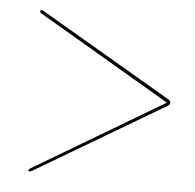

<svg xmlns="http://www.w3.org/2000/svg" viewBox="-39 -595 511 503"><g transform="rotate(5 216.0 -343.0)"><path d="M47.5 -552Q47.5 -555 50.5 -555Q52.5 -555 56.5 -553L401 -351.5Q408 -347.5 408 -342.5Q408 -337.5 401 -333.5L63 -133.5Q60 -131.5 57 -131.5Q53 -131.5 53 -134.5Q53 -136 58 -139.5L399 -342L51.5 -546Q47.5 -548 47.5 -552Z"/></g></svg>

Font: Fraunces 144pt Black
Style: Regular
Weight: 900
Version: Version 1.000;[0bf87f6ff]